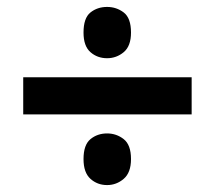

<svg xmlns="http://www.w3.org/2000/svg" viewBox="-20 -629 621 554"><path d="M289 -461Q261 -461 241 -478.5Q221 -496 221 -535Q221 -577 241 -593Q261 -609 289 -609Q316 -609 337 -593Q358 -577 358 -535Q358 -496 337 -478.5Q316 -461 289 -461ZM47 -299V-406H533V-299ZM289 -95Q261 -95 241 -113Q221 -131 221 -170Q221 -211 241 -227.5Q261 -244 289 -244Q316 -244 337 -227.5Q358 -211 358 -170Q358 -131 337 -113Q316 -95 289 -95Z"/></svg>

Font: Noto Sans Meetei Mayek
Style: Bold
Weight: 700
Designer: Monotype Design Team and Neelakash Kshetrimayum
Foundry: Monotype Imaging Inc.
Version: Version 2.002; ttfautohint (v1.8.4.7-5d5b)